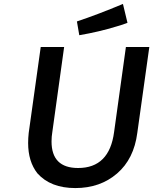

<svg xmlns="http://www.w3.org/2000/svg" viewBox="-20 -946 779 976"><path d="M678 -271 739 -707H620L560 -275Q536 -92 377 -92Q242 -92 242 -227Q242 -252 246 -275L306 -707H187L126 -271Q123 -244 123 -219Q123 -125 170 -65Q237 10 363 10Q489 10 575 -64Q661 -138 678 -271ZM383 -767Q483 -784 574 -812Q606 -821 628 -830L605 -926Q476 -872 371 -837Z"/></svg>

Font: Brisa Sans Medium
Style: Italic
Weight: 600
Italic angle: -8°
Designer: Dalton Maag Ltd
Foundry: Dalton Maag Ltd
Version: Version 1.101;July 10, 2019;FontCreator 11.5.0.2425 64-bit